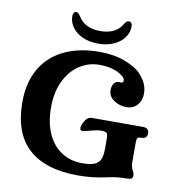

<svg xmlns="http://www.w3.org/2000/svg" viewBox="-94 -957 986 1053"><g transform="rotate(10 399.5 -430.5)"><path d="M40 -334Q40 -443 85 -520.5Q130 -598 213.5 -638Q297 -678 410 -678Q491 -678 553 -654.5Q615 -631 644 -599Q668 -572 678.5 -547.5Q689 -523 689 -494Q689 -456 666.5 -430.5Q644 -405 606 -405Q567 -405 536 -426.5Q505 -448 505 -482Q505 -502 512.5 -515Q520 -528 532 -532Q540 -535 553 -533Q560 -532 563.5 -535.5Q567 -539 567 -546Q567 -559 551 -571Q530 -588 497.5 -598Q465 -608 420 -608Q363 -608 312.5 -576Q262 -544 231 -481.5Q200 -419 200 -334Q200 -247 228 -185.5Q256 -124 306 -92Q356 -60 420 -60Q465 -60 488.5 -69.5Q512 -79 521.5 -100.5Q531 -122 531 -160V-214Q531 -241 524 -247.5Q517 -254 491 -254Q473 -254 435 -244L425 -241Q415 -239 406.5 -236.5Q398 -234 392 -234Q378 -234 378 -250Q378 -257 381 -264Q391 -291 403 -302.5Q415 -314 430 -314H718Q732 -314 740.5 -306Q749 -298 749 -285Q749 -254 718 -254Q701 -254 696 -249Q691 -244 691 -224V-110Q691 -89 700 -72Q705 -63 707.5 -56Q710 -49 710 -40Q710 -20 681 -20Q652 -20 626.5 -17.5Q601 -15 571 -8Q492 10 410 10Q228 10 134 -75.5Q40 -161 40 -334ZM228 -845Q228 -857 232.5 -864Q237 -871 245 -871Q252 -871 258 -866Q264 -861 270 -851Q289 -820 320 -805.5Q351 -791 393 -791Q434 -791 465 -805.5Q496 -820 514 -851Q520 -861 526 -866Q532 -871 540 -871Q548 -871 553 -864Q558 -857 558 -845Q558 -811 537 -782.5Q516 -754 478.5 -737.5Q441 -721 393 -721Q345 -721 307.5 -737.5Q270 -754 249 -782.5Q228 -811 228 -845Z"/></g></svg>

Font: Raigarh
Style: Regular
Weight: 400
Designer: jaikishan Patel
Foundry: MagicType
Version: Version 1.000;FEAKit 1.0